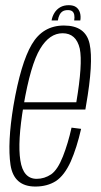

<svg xmlns="http://www.w3.org/2000/svg" viewBox="-20 -698 380 722"><path d="M113 3.5 118 -25.5Q67 -25.5 56.5 -95Q45.5 -164.5 68.5 -300.5Q95 -455.5 131 -514.5Q166 -573 215.5 -573Q266.5 -573 280 -515Q291.5 -458.5 267 -313.5H64.5L60 -286H301Q302.5 -294 303.5 -301Q332 -463.5 317 -533Q302 -602 220.5 -602Q141 -602 99.5 -531Q58 -460.5 30.5 -300Q7.5 -160.5 19.5 -78Q32 3.5 113 3.5ZM118 -25.5 113 3.5Q157.5 3.5 190 -17Q222 -38 246 -90.5Q269 -143 285 -213.5L249 -218Q236 -159 216.5 -109.5Q197 -60 172.5 -42.5Q147 -25.5 118 -25.5ZM238.5 -678.5Q220 -678.5 206.5 -670.8Q193 -663 184.8 -649.8Q176.5 -636.5 174 -621H197.5Q199.5 -633.5 204 -642.2Q208.5 -651 215.8 -655.5Q223 -660 235.5 -660Q246 -660 251.8 -655.5Q257.5 -651 259.2 -642.2Q261 -633.5 259 -621H282Q284.5 -636.5 280.8 -649.8Q277 -663 266.8 -670.8Q256.5 -678.5 238.5 -678.5Z"/></svg>

Font: Anybody Condensed ExtraLight
Style: Italic
Weight: 250
Width: 3
Italic angle: -10°
Version: Version 1.113;gftools[0.9.25]